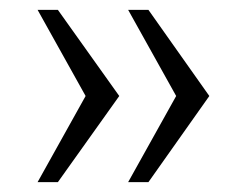

<svg xmlns="http://www.w3.org/2000/svg" viewBox="-20 -531 500 388"><path d="M97 -163H56L153 -337L56 -511H97L221 -337ZM280 -163H239L336 -337L239 -511H280L403 -337Z"/></svg>

Font: Chivo Thin
Style: Regular
Weight: 100
Designer: Hector Gatti
Foundry: Omnibus-Type
Version: Version 1.007